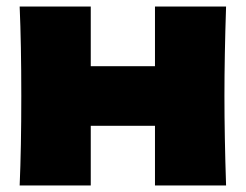

<svg xmlns="http://www.w3.org/2000/svg" viewBox="-20 -566 750 586"><path d="M670 -546Q665 -394 665 -273Q665 -152 670 0H453V-182H257V0H40Q45 -114 45 -273Q45 -432 40 -546H257V-364H453V-546Z"/></svg>

Font: Mantou Sans
Style: Regular
Weight: 400
Designer: Mant0u / artakana
Foundry: Mant0u / artakana
Version: Version 1.001;October 22, 2023;FontCreator 14.0.0.2901 64-bi